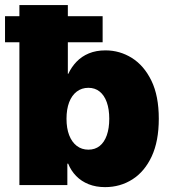

<svg xmlns="http://www.w3.org/2000/svg" viewBox="-31 -748 689 776"><path d="M393.6 8.3Q356.9 8.3 327.4 -3.4Q297.9 -15.1 276.9 -36.6Q255.9 -58.1 244.6 -86.4H241.2V0H47.4V-727.5H243.2V-449.7H245.1Q257.8 -477.1 278.3 -498.5Q298.8 -520 328.1 -532.2Q357.4 -544.4 395.5 -544.4Q453.1 -544.4 502.2 -513.7Q551.3 -482.9 581.1 -421.6Q610.8 -360.4 610.8 -268.1Q610.8 -177.7 582.3 -116.2Q553.7 -54.7 504.4 -23.2Q455.1 8.3 393.6 8.3ZM326.2 -143.1Q353 -143.1 371.8 -158Q390.6 -172.9 400.6 -201.2Q410.6 -229.5 410.6 -268.1Q410.6 -306.6 400.6 -334.7Q390.6 -362.8 371.8 -377.9Q353 -393.1 326.2 -393.1Q299.3 -393.1 279.3 -377.9Q259.3 -362.8 248.5 -334.7Q237.8 -306.6 237.8 -268.1Q237.8 -229.5 248.5 -201.7Q259.3 -173.8 279.3 -158.4Q299.3 -143.1 326.2 -143.1ZM-10.7 -577.1V-682.6H383.8V-577.1Z"/></svg>

Font: Inter 20pt Black
Style: Regular
Weight: 900
Version: Version 4.001;git-66647c0bb